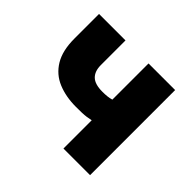

<svg xmlns="http://www.w3.org/2000/svg" viewBox="-136 -738 908 908"><g transform="rotate(45 317.5 -284.5)"><path d="M385 0V-189Q371 -186 357.5 -184Q344 -182 327.5 -181.5Q311 -181 287 -181Q220 -181 167 -203Q114 -225 84 -274.5Q54 -324 54 -404V-569H231V-404Q231 -363 253 -341.5Q275 -320 325 -320Q343 -320 357 -321.5Q371 -323 385 -327V-569H563V0Z"/></g></svg>

Font: Noto Sans SC Black
Style: Regular
Weight: 900
Designer: Ryoko NISHIZUKA  (kana, bopomofo & ideographs); Paul D. Hunt (Latin, Greek & Cyrillic); Sandoll Communications , Soo-you
Foundry: Adobe
Version: Version 2.004-H2;hotconv 1.0.118;makeotfexe 2.5.65603